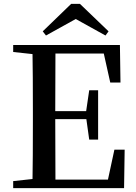

<svg xmlns="http://www.w3.org/2000/svg" viewBox="-20 -969 702 989"><path d="M370.1 -871.1 216.8 -786.1 200.2 -807.6 346.7 -949.2H391.6L539.1 -807.6L523.4 -786.1ZM569.3 -198.2H622.1L619.1 0H47.9V-36.1L147.5 -46.9Q149.4 -144.5 149.4 -342.8V-393.6Q149.4 -592.8 147.5 -690.4L47.9 -701.2V-737.3H597.7L600.6 -543.9H547.9L514.6 -693.4H265.6Q264.6 -596.7 264.6 -396.5H423.8L439.5 -503.9H485.4V-250H439.5L424.8 -355.5H264.6Q264.6 -142.6 265.6 -43.9H536.1Z"/></svg>

Font: GenYoMin JP SemiBold
Style: Regular
Weight: 600
Version: Version 1.001;PS 1;hotconv 16.6.51;makeotf.lib2.5.65220 DEVE